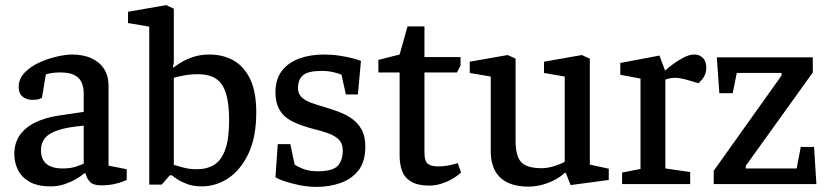

<svg xmlns="http://www.w3.org/2000/svg" viewBox="-20 -719 3230 750"><path d="M178 9Q126 9 95 -9Q64 -27 50 -55.5Q36 -84 36 -117Q36 -160 57 -190.5Q78 -221 117.5 -240.5Q157 -260 212 -268L307 -282V-355Q307 -381 297.5 -399.5Q288 -418 268 -427Q248 -436 216 -436Q193 -436 177.5 -433Q162 -430 159 -428L144 -337Q143 -336 134 -332.5Q125 -329 106 -329Q84 -329 68.5 -341.5Q53 -354 53 -379Q53 -411 76 -435Q99 -459 133 -474.5Q167 -490 202 -498Q237 -506 261 -506Q306 -506 338 -491Q370 -476 387 -449Q404 -422 404 -384V-72L475 -58V-16Q473 -15 459 -9.5Q445 -4 423.5 0.5Q402 5 375 5Q343 5 330.5 -9.5Q318 -24 314 -42H309Q297 -31 277 -19.5Q257 -8 232 0.5Q207 9 178 9ZM225 -61Q258 -61 281 -69.5Q304 -78 307 -80V-228Q247 -223 210 -211.5Q173 -200 156.5 -180.5Q140 -161 140 -133Q140 -61 225 -61Z M768 9Q736 9 712.5 0.5Q689 -8 674 -18Q659 -28 652 -34H643L612 2H563V-615L480 -629V-673L629 -699L659 -685V-474L656 -460V-454Q665 -461 684.5 -473.5Q704 -486 733 -496Q762 -506 798 -506Q851 -506 892 -483Q933 -460 957 -410.5Q981 -361 981 -280Q981 -183 950.5 -119Q920 -55 872 -23Q824 9 768 9ZM749 -58Q789 -58 817 -75.5Q845 -93 860 -135Q875 -177 875 -249Q875 -313 863 -353Q851 -393 824.5 -411Q798 -429 753 -429Q723 -429 697 -424Q671 -419 659 -415V-75Q672 -71 696 -64.5Q720 -58 749 -58Z M1218 11Q1182 11 1148.5 4Q1115 -3 1090 -11.5Q1065 -20 1056 -27L1065 -156H1114L1131 -76Q1142 -68 1165 -59Q1188 -50 1221 -50Q1280 -50 1299.5 -71.5Q1319 -93 1319 -131Q1319 -158 1303.5 -173.5Q1288 -189 1263 -198Q1238 -207 1209 -214Q1182 -221 1155 -230.5Q1128 -240 1105.5 -254.5Q1083 -269 1069.5 -294.5Q1056 -320 1056 -359Q1056 -409 1080.5 -441.5Q1105 -474 1148 -490Q1191 -506 1245 -506Q1277 -506 1306.5 -501.5Q1336 -497 1358.5 -491Q1381 -485 1390 -481L1378 -350H1331L1314 -427Q1307 -431 1284.5 -436.5Q1262 -442 1237 -442Q1183 -442 1163.5 -425Q1144 -408 1144 -375Q1144 -353 1158 -339.5Q1172 -326 1195.5 -317.5Q1219 -309 1247 -301Q1274 -293 1302.5 -282.5Q1331 -272 1354.5 -255.5Q1378 -239 1392.5 -213Q1407 -187 1407 -146Q1407 -87 1380 -53Q1353 -19 1309.5 -4Q1266 11 1218 11Z M1658 6Q1613 6 1587 -9Q1561 -24 1551 -50.5Q1541 -77 1541 -112V-436H1458V-485L1541 -506L1572 -616H1638V-496H1779V-463L1765 -436H1638V-123Q1638 -89 1651.5 -79Q1665 -69 1690 -69Q1716 -69 1738 -74Q1760 -79 1768 -82L1781 -45Q1756 -22 1722 -8Q1688 6 1658 6Z M2045 10Q1972 10 1934.5 -25Q1897 -60 1897 -129V-420L1815 -434V-478L1963 -504L1994 -490V-170Q1994 -110 2015.5 -86Q2037 -62 2097 -62Q2117 -62 2142.5 -69.5Q2168 -77 2186 -87V-420L2105 -434V-478L2253 -504L2284 -490V-76L2358 -60V-16L2209 4L2190 -44L2185 -43Q2161 -20 2122 -5Q2083 10 2045 10Z M2410 0V-45L2482 -59V-412L2403 -427V-473L2556 -502L2578 -443Q2586 -451 2605 -465.5Q2624 -480 2648 -493Q2672 -506 2692 -506Q2713 -506 2726 -492.5Q2739 -479 2739 -454Q2739 -436 2730.5 -420.5Q2722 -405 2708 -394L2657 -409Q2645 -412 2636 -413.5Q2627 -415 2617 -415Q2607 -415 2596.5 -413Q2586 -411 2579 -408V-61L2676 -47V0Z M2768 0V-52L3033 -424V-434H2858L2842 -355H2790L2780 -495H3155V-436L2893 -71V-61H3092L3108 -145H3160L3169 0Z"/></svg>

Font: Faustina Light Medium
Style: Regular
Weight: 500
Version: Version 1.200